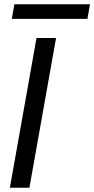

<svg xmlns="http://www.w3.org/2000/svg" viewBox="-20 -874 439 894"><path d="M150 -697H241L117 0H26ZM47 -854H399L387 -786H35Z"/></svg>

Font: SVN-Poppins
Style: Italic
Weight: 400
Italic angle: -10°
Designer: Ninad Kale (Devanagari), Jonny Pinhorn (Latin)
Foundry: Indian Type Foundry
Version: Version 3.002 2017; ttfautohint (v1.8.3)